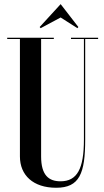

<svg xmlns="http://www.w3.org/2000/svg" viewBox="-20 -878 492 906"><path d="M345.2 -745 349.8 -750.5 266.2 -858.5 167.2 -750.5 171.8 -745 266.2 -795.5ZM443 -700H315V-694H376V-219.5C376 -82 344.5 -22.5 265.5 -22.5C210.5 -22.5 174 -50.5 174 -140V-694H234V-700H14V-694H74V-140C74 -51 136.5 8 245 8C355.2 8 382 -59.5 382 -219.5V-694H443Z"/></svg>

Font: Picaflor 72 pt
Style: Regular
Weight: 400
Designer: Ariel Martín Pérez
Foundry: Tunera Type Foundry
Version: Version 1.000;hotconv 1.0.109;makeotfexe 2.5.65596